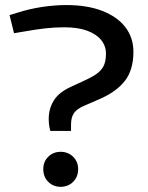

<svg xmlns="http://www.w3.org/2000/svg" viewBox="-20 -730 586 759"><path d="M179 -212.3Q175.3 -225.5 173.9 -237.4Q172.6 -249.2 172.6 -260.1Q172.6 -299.7 192.4 -332.2Q212.3 -364.6 258.5 -385.9L321.7 -415.3Q353.1 -430 369.6 -444.1Q386 -458.3 392.5 -476Q398.9 -493.7 398.9 -518.2Q398.9 -548.1 380.1 -571.6Q361.3 -595.1 324.6 -608.6Q287.9 -622.1 233.7 -622.1Q196.9 -622.1 159.3 -617.9Q121.8 -613.7 81.4 -606.4L35.4 -598.7L17.8 -670.3L47.3 -679.3Q95 -694.7 145.5 -702.4Q196.1 -710 242.1 -710Q325.4 -710 384.8 -686.8Q444.2 -663.5 475.8 -622.2Q507.4 -580.8 507.4 -525.5Q507.4 -453.4 473.5 -410.1Q439.7 -366.7 371.9 -337.6L314 -312.5Q284.5 -300 272.6 -283.2Q260.8 -266.5 260.8 -237.6V-212.3ZM219.8 8.5Q190.4 8.5 170.8 -11.1Q151.1 -30.7 151.1 -61.6Q151.1 -90.9 170.8 -110.4Q190.4 -129.9 219.8 -129.9Q249.1 -129.9 269 -110.4Q288.9 -90.9 288.9 -61.6Q288.9 -30.7 269 -11.1Q249.1 8.5 219.8 8.5Z"/></svg>

Font: REM Medium
Style: Regular
Weight: 500
Designer: Octavio Pardo
Foundry: Ashler Design
Version: Version 1.005;gftools[0.9.28]